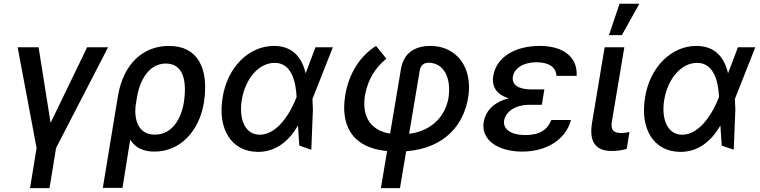

<svg xmlns="http://www.w3.org/2000/svg" viewBox="-20 -797 4047 1022"><path d="M73.9 -545.5 174.7 -9.2 139.9 204.5H243.6L278.4 -9.2L555.4 -545.5H443.9L249.3 -143.1L185.4 -545.5Z M607.2 -282.7 527.3 203.1H632.1L672.9 -53.3C699.2 -12.8 739.3 9.9 802.2 9.9C938.2 9.9 1039.1 -96.6 1065 -248.6L1066.4 -258.5C1091.3 -431.1 1034.4 -552.6 879.3 -552.6C745.4 -552.6 636.7 -462 607.2 -282.7ZM701.3 -231.2 709.2 -279.1C723.4 -368.3 772.4 -458.8 862.6 -458.8C953.1 -458.8 975.5 -371.1 959.5 -258.5L958.1 -248.6C942.8 -160.2 893.8 -80.3 804.3 -80.3C712.7 -80.3 695 -164.4 701.3 -231.2Z M1351.6 11.4C1447.1 12.4 1516.7 -44.7 1566.1 -128.6L1573.2 -22L1637.1 0L1645.6 -213.8L1643.1 -270.2L1751.8 -545.5H1659.4L1608.7 -411.6L1606.5 -407.3C1587.4 -492.2 1536.6 -552.6 1437.9 -552.6C1305.4 -552.6 1190.7 -440 1165.1 -279.1C1136.7 -109.7 1212 10.3 1351.6 11.4ZM1267 -265.6C1286.6 -380 1358.3 -462.4 1442.1 -462.4C1538 -462.4 1555 -348.4 1558.6 -284.1V-280.9L1556.5 -274.9C1529.1 -204.5 1460.6 -79.9 1362.2 -79.9C1286.6 -79.9 1250 -159.1 1267 -265.6Z M2040.5 7.1 2007.5 204.5H2109L2142 8.2C2351.6 -8.5 2448.9 -136.7 2471.9 -277.3C2498.6 -437.5 2410.5 -552.6 2271.3 -552.6C2184.7 -552.6 2127.5 -512.1 2114 -428.3L2056.5 -85.9C1939.3 -104.4 1906.6 -193.9 1922.9 -290.5C1938.6 -374.3 1976.2 -435.4 2036.6 -484.7L1981.5 -552.6C1896 -498.6 1836.3 -404.5 1817.8 -290.5C1793 -141.7 1843.4 -11.7 2040.5 7.1ZM2157.7 -84.9 2214.5 -422.9C2217.7 -445.7 2234.7 -463.1 2259.9 -463.1C2344.8 -463.1 2382.5 -379.6 2367.5 -277.3C2352.3 -186.1 2285.2 -100.5 2157.7 -84.9Z M2877.5 -321H2808.2C2735.8 -321 2703.5 -348 2709.9 -389.2C2717.7 -433.9 2765.6 -465.6 2835.6 -465.6C2902 -465.6 2940.7 -438.2 2941.8 -393.1H3049.4C3055.4 -493.6 2978.3 -552.6 2853 -552.6C2722.3 -552.6 2622.5 -494 2605.5 -393.1C2598 -347.3 2612.6 -296.2 2688.2 -273.8C2598.7 -251.4 2563.2 -197.4 2554.7 -148.1C2539.1 -53.3 2628.6 9.9 2760.3 9.9C2888.5 9.9 2991.8 -53.6 3019.2 -158.4H2914.8C2892.8 -104.4 2851.2 -78.1 2775.6 -78.1C2698.9 -78.1 2656.2 -110.4 2663.4 -155.5C2671.9 -204.5 2726.2 -239 2795.1 -239H2864.3Z M3198.5 -545.5 3131 -141C3113.6 -33 3159.4 6.7 3235.8 6.7C3269.9 6.7 3296.9 1.1 3316.1 -4.6L3330.6 -94.5C3320.7 -92.3 3301.8 -88.8 3287.6 -88.8C3255.3 -88.8 3228.7 -98.4 3236.5 -147L3303.3 -545.5ZM3221.6 -610.1H3290.1L3383.2 -777H3277.7Z M3600.1 11.4C3695.7 12.4 3765.3 -44.7 3814.6 -128.6L3821.7 -22L3885.7 0L3894.2 -213.8L3891.7 -270.2L4000.4 -545.5H3908L3857.2 -411.6L3855.1 -407.3C3835.9 -492.2 3785.2 -552.6 3686.4 -552.6C3554 -552.6 3439.3 -440 3413.7 -279.1C3385.3 -109.7 3460.6 10.3 3600.1 11.4ZM3515.6 -265.6C3535.2 -380 3606.9 -462.4 3690.7 -462.4C3786.6 -462.4 3803.6 -348.4 3807.2 -284.1V-280.9L3805 -274.9C3777.7 -204.5 3709.2 -79.9 3610.8 -79.9C3535.2 -79.9 3498.6 -159.1 3515.6 -265.6Z"/></svg>

Font: Margiela Sans Medium
Style: Italic
Weight: 500
Italic angle: -9.39999°
Designer: Stefan Endress, Andreas Faust
Version: Version 1.100;FEAKit 1.0